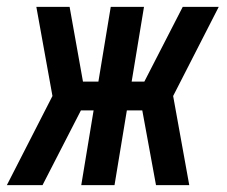

<svg xmlns="http://www.w3.org/2000/svg" viewBox="-42 -540 662 560"><path d="M82 0H-22L111 -260L64 -520H161L200 -302H245L281 -520H378L342 -302H379L491 -520H596L463 -260L510 0H413L373 -218H328L292 0H195L231 -218H194Z"/></svg>

Font: Iosevka SS04 Medium Extended
Style: Italic
Weight: 500
Width: 7
Italic angle: -9°
Monospace: yes
Designer: Belleve Invis
Foundry: Belleve Invis
Version: Version 19.0.0; ttfautohint (v1.8.4)